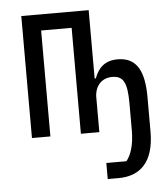

<svg xmlns="http://www.w3.org/2000/svg" viewBox="-52 -562 703 809"><g transform="rotate(-5 300.0 -158.0)"><path d="M371 200H417C507 200 568 147 568 17V-129C568 -238 538 -299 456 -299C399 -299 373 -267 358 -227H353V-516H68V0H146V-448H275V0H353V-152C356 -200 386 -227 427 -227C474 -227 490 -198 490 -110V5C490 65 476 108 456 132H371Z"/></g></svg>

Font: IBM Plex Mono
Style: Regular
Weight: 400
Monospace: yes
Designer: Mike Abbink, Paul van der Laan, Pieter van Rosmalen
Foundry: Bold Monday
Version: Version 2.004